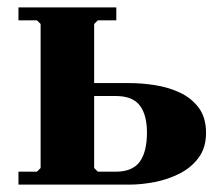

<svg xmlns="http://www.w3.org/2000/svg" viewBox="-20 -500 583 520"><path d="M30 0V-35H80L90 -45V-435L80 -445H30V-480H295V-445H245L235 -435V-275H331Q363 -275 399 -269.5Q435 -264 466.5 -249.5Q498 -235 518 -208.5Q538 -182 538 -140Q538 -100 518 -73Q498 -46 466.5 -30Q435 -14 399 -7Q363 0 331 0ZM245 -35H293Q339 -35 358.5 -62Q378 -89 378 -141Q378 -189 358.5 -214.5Q339 -240 293 -240H235V-45Z"/></svg>

Font: Brygada 1918
Style: Regular
Weight: 400
Designer: Mateusz Machalski | Borys Kosmynka | Przemek Hoffer
Foundry: NIEPODLEGLA 2018
Version: Version 3.006